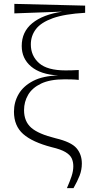

<svg xmlns="http://www.w3.org/2000/svg" viewBox="-20 -764 484 990"><path d="M325 206Q340 172 349 145Q358 118 358 93Q358 71 350 53Q342 35 318 20.5Q294 6 247 -5Q147 -31 99.5 -73Q52 -115 52 -188Q52 -238 76.5 -279.5Q101 -321 151.5 -347Q202 -373 281 -375H280Q189 -380 140.5 -421Q92 -462 92 -527Q92 -600 146.5 -644.5Q201 -689 301 -704L54 -695V-744L419 -735V-698Q313 -692 252 -670Q191 -648 165 -613.5Q139 -579 139 -535Q139 -476 181.5 -438.5Q224 -401 318 -401Q332 -401 351.5 -401.5Q371 -402 386 -403V-352Q369 -354 349 -354.5Q329 -355 313 -355Q238 -355 192 -333Q146 -311 125 -275Q104 -239 104 -196Q104 -138 141 -105.5Q178 -73 267 -51Q347 -32 374.5 0Q402 32 402 79Q402 112 390.5 141.5Q379 171 359 206Z"/></svg>

Font: Source Serif 4 SmText Light
Style: Regular
Weight: 300
Designer: Frank Grießhammer
Foundry: Adobe
Version: Version 4.005;hotconv 1.1.0;makeotfexe 2.6.0